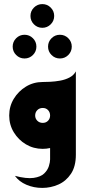

<svg xmlns="http://www.w3.org/2000/svg" viewBox="-20 -728 416 939"><path d="M53 132Q110 147 144.5 142Q179 137 196 120.5Q213 104 219 84.5Q225 65 225 52V-4Q207 0 189 0Q144 0 107 -22Q70 -44 47.5 -81Q25 -118 25 -163Q25 -208 47.5 -245Q70 -282 107 -304.5Q144 -327 189 -327Q202 -327 225 -328Q248 -329 273.5 -333.5Q299 -338 320 -349Q341 -360 351 -379V29Q351 86 327 122Q303 158 265.5 174.5Q228 191 186.5 191Q145 191 109 175.5Q73 160 53 132ZM189 -127Q205 -127 215 -137.5Q225 -148 225 -163Q225 -179 215 -189.5Q205 -200 189 -200Q173 -200 162.5 -189.5Q152 -179 152 -163Q152 -148 162.5 -137.5Q173 -127 189 -127ZM187 -592Q163 -592 146 -609Q129 -626 129 -650Q129 -674 146 -691Q163 -708 187 -708Q211 -708 228 -691Q245 -674 245 -650Q245 -626 228 -609Q211 -592 187 -592ZM273 -442Q249 -442 232 -459Q215 -476 215 -500Q215 -524 232 -541Q249 -558 273 -558Q297 -558 314 -541Q331 -524 331 -500Q331 -476 314 -459Q297 -442 273 -442ZM100 -442Q76 -442 59 -459Q42 -476 42 -500Q42 -524 59 -541Q76 -558 100 -558Q124 -558 141 -541Q158 -524 158 -500Q158 -476 141 -459Q124 -442 100 -442Z"/></svg>

Font: Reem Kufi SemiBold
Style: Regular
Weight: 600
Designer: Khaled Hosny
Version: Version 1.001